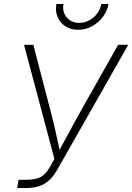

<svg xmlns="http://www.w3.org/2000/svg" viewBox="-20 -955 671 975"><path d="M67.4 0 74.2 -42H115.2Q160.2 -42 186.3 -55.9Q212.4 -69.8 233.9 -107.9L256.3 -147.9L102.1 -727.5H149.4L230.5 -415Q242.2 -372.6 251.5 -333.3Q260.7 -293.9 269.3 -255.4Q277.8 -216.8 286.1 -177.7H273.9Q295.4 -216.8 315.9 -255.4Q336.4 -293.9 358.2 -333.3Q379.9 -372.6 403.3 -415L580.1 -727.5H631.3L273.4 -97.7Q254.9 -64.5 233.4 -43Q211.9 -21.5 181.9 -10.7Q151.9 0 107.4 0ZM376.5 -803.7Q339.4 -803.7 312.3 -821.3Q285.2 -838.9 272.5 -868.7Q259.8 -898.4 266.1 -934.6H302.2Q295.4 -894 318.8 -866.5Q342.3 -838.9 382.3 -838.9Q409.2 -838.9 433.1 -851.6Q457 -864.3 473.4 -886Q489.7 -907.7 494.1 -934.6H530.8Q524.9 -898.4 502.2 -868.7Q479.5 -838.9 446.5 -821.3Q413.6 -803.7 376.5 -803.7Z"/></svg>

Font: Inter 17pt ExtraLight
Style: Italic
Weight: 250
Italic angle: -9.3988°
Version: Version 4.001;git-66647c0bb